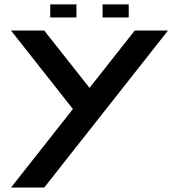

<svg xmlns="http://www.w3.org/2000/svg" viewBox="-20 -840 802 860"><path d="M380.9 -446.3 583.5 -703.1H732.4L178.2 0H29.3L306.6 -351.6L29.3 -703.1H178.2ZM322.3 -761.7H205.1V-820.3H322.3ZM556.6 -761.7H439.5V-820.3H556.6Z"/></svg>

Font: Gerhaus
Style: Regular
Weight: 400
Designer: GGBotNet
Foundry: GGBotNet
Version: 1.01